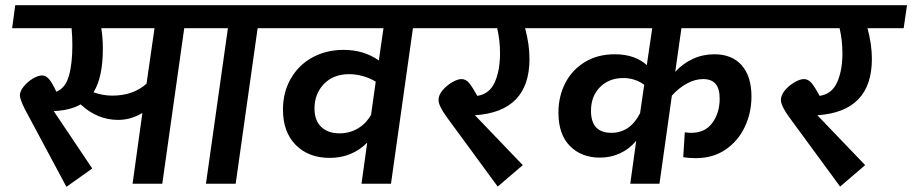

<svg xmlns="http://www.w3.org/2000/svg" viewBox="-20 -711 3530 743"><path d="M800 -602H693L608 0H493L531 -274Q487 -247 437 -247Q357 -247 292 -307Q252 -284 188 -281L337 -59L237 12L76 -289Q69 -303 63 -318Q57 -333 57 -342Q57 -358 71.5 -376Q86 -394 106.5 -406.5Q127 -419 143 -419Q158 -419 170.5 -404Q183 -389 198 -356Q233 -370 246.5 -417Q260 -464 260 -535Q260 -569 257 -602H27L39 -691H813ZM578 -602H372Q378 -565 378 -522Q378 -412 342 -354Q376 -341 415 -341Q495 -341 547 -387Z M1084 -602H977L892 0H777L862 -602H756L769 -691H1097Z M1686 -602H1578L1493 0H1379L1401 -159Q1342 -100 1256 -100Q1174 -100 1124.5 -150Q1075 -200 1075 -287Q1075 -354 1105.5 -407Q1136 -460 1189.5 -489Q1243 -518 1310 -518Q1388 -518 1446 -477L1464 -602H1040L1053 -691H1699ZM1416 -267 1434 -395Q1413 -408 1386 -416Q1359 -424 1331 -424Q1270 -424 1233.5 -386Q1197 -348 1197 -291Q1197 -245 1223 -220Q1249 -195 1294 -195Q1333 -195 1365 -214Q1397 -233 1416 -267Z M2152 -602H2012Q2029 -539 2029 -483Q2029 -279 1818 -265L2003 -72L1906 11L1708 -259Q1677 -302 1677 -324Q1677 -343 1692.5 -361.5Q1708 -380 1729.5 -392.5Q1751 -405 1766 -405Q1783 -405 1796 -389Q1809 -373 1827 -340Q1874 -347 1894.5 -392.5Q1915 -438 1915 -505Q1915 -555 1904 -602H1642L1655 -691H2165Z M2593 -433Q2622 -465 2661 -483Q2700 -501 2744 -501Q2813 -501 2850.5 -458Q2888 -415 2888 -338Q2888 -274 2862 -219.5Q2836 -165 2787.5 -132Q2739 -99 2673 -99Q2644 -99 2624 -103L2630 -199Q2644 -197 2655 -197Q2709 -197 2737 -236Q2765 -275 2765 -329Q2765 -368 2749 -386.5Q2733 -405 2701 -405Q2670 -405 2638.5 -388Q2607 -371 2580 -341L2532 0H2419L2442 -166Q2415 -134 2379 -117.5Q2343 -101 2302 -101Q2230 -101 2185.5 -146Q2141 -191 2141 -275Q2141 -338 2167.5 -389.5Q2194 -441 2243.5 -471Q2293 -501 2359 -501Q2400 -501 2431.5 -489.5Q2463 -478 2483 -459L2504 -602H2111L2124 -691H3022L3009 -602H2617ZM2457 -273 2473 -383Q2437 -409 2392 -409Q2337 -409 2302 -374Q2267 -339 2267 -282Q2267 -197 2346 -197Q2418 -197 2457 -273Z M3477 -602H3337Q3354 -539 3354 -483Q3354 -279 3143 -265L3328 -72L3231 11L3033 -259Q3002 -302 3002 -324Q3002 -343 3017.5 -361.5Q3033 -380 3054.5 -392.5Q3076 -405 3091 -405Q3108 -405 3121 -389Q3134 -373 3152 -340Q3199 -347 3219.5 -392.5Q3240 -438 3240 -505Q3240 -555 3229 -602H2967L2980 -691H3490Z"/></svg>

Font: FiraGO Medium
Style: Italic
Weight: 500
Italic angle: -8°
Designer: bBox Type GmbH
Foundry: bBox Type GmbH
Version: Version 1.001